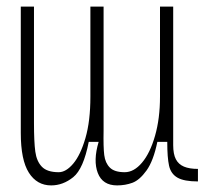

<svg xmlns="http://www.w3.org/2000/svg" viewBox="-20 -550 640 582"><path d="M580 -38V0Q538 0 518 -11.5Q498 -23 492.5 -47.5Q487 -72 487 -120H457Q445 -62 424 -33Q403 -4 381.5 4Q360 12 335 12Q291 12 276.5 -25.5Q262 -63 279 -120H249Q233 -38 202 -13Q171 12 135 12Q92 12 67.5 -26.5Q43 -65 43 -147V-530H83V-177Q83 -120 87 -90.5Q91 -61 107 -44.5Q123 -28 158 -28Q180 -28 202 -54Q224 -80 239 -131.5Q254 -183 254 -257V-530H294V-177V-154Q293 -104 296 -80Q299 -56 313 -42Q327 -28 358 -28Q386 -28 410.5 -57Q435 -86 450 -138.5Q465 -191 465 -257V-530H505V-110Q505 -83 513 -67.5Q521 -52 537.5 -45Q554 -38 580 -38Z"/></svg>

Font: Fliege Mono Thin
Style: Regular
Weight: 100
Version: Version 0.020;Glyphs 3.3 (3306)